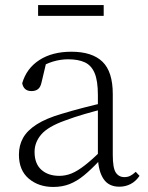

<svg xmlns="http://www.w3.org/2000/svg" viewBox="-20 -727 586 761"><path d="M191 14Q133 14 94 -19Q55 -52 55 -114Q55 -151 71.5 -180.5Q88 -210 125.5 -234Q163 -258 225 -276Q268 -289 312.5 -300.5Q357 -312 397 -321V-297Q357 -287 315.5 -275Q274 -263 237 -249Q170 -225 143.5 -194Q117 -163 117 -125Q117 -78 144 -54Q171 -30 215 -30Q240 -30 263.5 -39.5Q287 -49 316.5 -72Q346 -95 386 -134L392 -89H373Q341 -55 313 -32Q285 -9 256 2.5Q227 14 191 14ZM453 13Q411 13 390.5 -17.5Q370 -48 368 -102V-106V-350Q368 -407 355 -437.5Q342 -468 316 -480Q290 -492 250 -492Q220 -492 190 -483Q160 -474 128 -454L164 -482L145 -402Q141 -382 131 -374Q121 -366 105 -366Q74 -366 68 -397Q85 -456 136 -489Q187 -522 263 -522Q345 -522 386 -482.5Q427 -443 427 -354V-113Q427 -61 439 -43Q451 -25 473 -25Q486 -25 496 -30Q506 -35 518 -46L533 -30Q518 -8 497.5 2.5Q477 13 453 13ZM131 -664V-707H391V-664Z"/></svg>

Font: Noto Serif TC
Style: Regular
Weight: 200
Designer: Ryoko NISHIZUKA 西塚涼子 (kana & ideographs); Frank Grießhammer (Latin, Greek & Cyrillic); Wenlong ZHANG 张文龙 (bopomofo); San
Foundry: Adobe
Version: Version 2.001;hotconv 1.1.0;makeotfexe 2.6.0